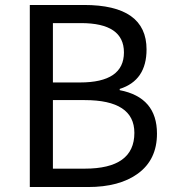

<svg xmlns="http://www.w3.org/2000/svg" viewBox="-20 -753 697 773"><path d="M100 -733H318Q570 -733 570 -554Q570 -429 462 -395V-390Q612 -361 612 -215Q612 -110 535 -54Q461 0 334 0H100ZM302 -421Q479 -421 479 -542Q479 -660 306 -660H193V-421ZM321 -74Q521 -74 521 -218Q521 -350 321 -350H193V-74Z"/></svg>

Font: `nÑOSR
Style: Regular
Weight: 400
Designer: Ryoko NISHIZUKA ¬âXZm¬º[P (kana & ideographs); Paul D. Hunt (Latin, Greek & Cyrillic); Wenlong ZHANG _ e¬á¬ü¬ô (bopomof
Foundry: Adobe Systems Incorporated
Version: Version 1.00 June 24, 2014, initial release